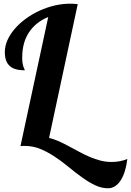

<svg xmlns="http://www.w3.org/2000/svg" viewBox="-20 -760 703 1030"><path d="M419.4 190.9Q383.8 166 348.6 136.2Q266.1 67.9 197.8 39.6Q158.2 22.9 112.8 22.9H101.6Q98.6 22.9 89.8 23.9L238.8 -668.9Q171.4 -641.1 135.3 -586.2Q99.1 -531.2 99.1 -451.2Q99.1 -420.4 106 -400.9Q107.9 -394.5 110.8 -389.6Q112.8 -386.2 112.8 -382.8Q58.6 -382.8 33.7 -404.8Q5.9 -428.2 5.9 -480Q5.9 -512.7 20 -544.7Q34.2 -576.7 60.1 -606.4Q85 -635.3 118.9 -659.9Q152.8 -684.6 191.9 -702.6Q274.9 -740.2 356.9 -740.2Q375 -740.2 397 -737.8L243.2 -20Q267.1 -14.6 291.7 -3.9Q316.4 6.8 348.1 23.9L402.8 53.2Q466.3 87.9 517.6 101.1Q546.9 108.9 579.1 108.9Q624.5 108.9 663.1 92.8Q654.3 166 627.4 207.5Q614.3 228 596.9 239Q579.6 250 559.1 250Q525.9 250 492.2 234.6Q458.5 219.2 419.4 190.9Z"/></svg>

Font: Pattaya
Style: Regular
Weight: 400
Designer: Pablo Impallari / Thai characters Designed by Thanarat Vachiruckul and Suppakit Chalermlarp
Foundry: Pablo Impallari
Version: Version 1.007;September 16, 2023;FontCreator 15.0.0.2934 64-